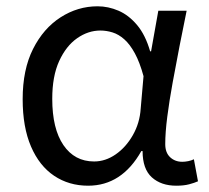

<svg xmlns="http://www.w3.org/2000/svg" viewBox="-20 -577 665 610"><path d="M260 13Q199 13 152 -18.5Q105 -50 78.5 -111.5Q52 -173 52 -262Q52 -356 85 -421.5Q118 -487 172.5 -522Q227 -557 290 -557Q324 -557 356.5 -543Q389 -529 415.5 -497.5Q442 -466 457 -414H460L483 -543H573Q562 -490 550.5 -431Q539 -372 528.5 -314.5Q518 -257 511.5 -206.5Q505 -156 505 -119Q505 -92 520.5 -77.5Q536 -63 559 -63Q568 -63 578 -65Q588 -67 596 -71L609 -1Q598 4 581 8.5Q564 13 540 13Q492 13 462.5 -13.5Q433 -40 433 -97H429Q367 13 260 13ZM279 -64Q315 -64 347.5 -86.5Q380 -109 402 -147.5Q424 -186 427 -232L436 -335Q424 -379 408.5 -407.5Q393 -436 375 -452Q357 -468 337.5 -474Q318 -480 299 -480Q260 -480 225 -455.5Q190 -431 168 -383Q146 -335 146 -263Q146 -168 181.5 -116Q217 -64 279 -64Z"/></svg>

Font: bangla25
Style: Book
Weight: 400
Designer: Jelle Bosma - Monotype Design Team
Foundry: Monotype Imaging Inc.
Version: Version 2.003